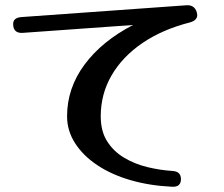

<svg xmlns="http://www.w3.org/2000/svg" viewBox="-20 -681 853 730"><path d="M636 -31Q668 -29 668 0Q668 31 634 29Q549 25 476.5 4Q404 -17 350 -53Q296 -89 265.5 -136.5Q235 -184 235 -239Q235 -346 301.5 -435.5Q368 -525 486 -586L66 -556Q30 -554 30 -590Q30 -613 60 -616L689 -661Q719 -663 728 -635Q730 -627 730 -624Q730 -604 703 -596Q597 -569 521 -517Q445 -465 404 -394Q363 -323 363 -239Q363 -182 387.5 -143.5Q412 -105 452.5 -81Q493 -57 541 -45.5Q589 -34 636 -31Z"/></svg>

Font: Yusei Magic
Style: Regular
Weight: 400
Designer: Tanukizamurai
Foundry: Yusei Magic Project
Version: Version 1.200